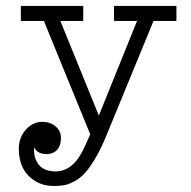

<svg xmlns="http://www.w3.org/2000/svg" viewBox="-20 -450 640 643"><path d="M43 47.9Q43 10.7 66.4 -15.6Q89.8 -42 122.1 -42Q147.9 -42 166 -26.9Q184.1 -11.7 184.1 12.2Q184.1 37.1 171.9 51Q159.7 64.9 140.1 65.9Q106.4 67.4 94.2 43.9Q91.8 78.6 109.6 101.3Q127.4 124 166 124Q227.5 124 264.2 40L282.2 0L127 -379.9H49.8V-430.2H258.8V-379.9H182.1L311 -63L439 -379.9H361.8V-430.2H570.8V-379.9H494.1L337.9 0Q319.3 45.9 300.3 78.4Q281.2 110.8 264.9 128.9Q248.5 147 229.2 157.2Q210 167.5 195.1 170.2Q180.2 172.9 160.2 172.9Q110.4 172.9 76.7 139.9Q43 106.9 43 47.9Z"/></svg>

Font: Compagnon Roman
Style: Regular
Weight: 400
Designer: Juliette Duhe, Lea Pradine
Foundry: Velvetyne Type Foundry
Version: Version 1.000;PS 001.000;hotconv 1.0.88;makeotf.lib2.5.64775